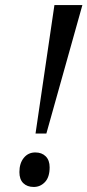

<svg xmlns="http://www.w3.org/2000/svg" viewBox="-20 -734 347 762"><path d="M196 -714H307L164 -204H121ZM57 -51Q57 -86 74.5 -107.5Q92 -129 120 -129Q146 -129 161.5 -113.5Q177 -98 177 -70Q177 -31 158.5 -11.5Q140 8 114 8Q88 8 72.5 -7Q57 -22 57 -51Z"/></svg>

Font: Noto Serif Narrow
Style: Italic
Weight: 400
Width: 4
Italic angle: -12°
Designer: Monotype Design Team
Foundry: Monotype Imaging Inc.
Version: Version 1.001